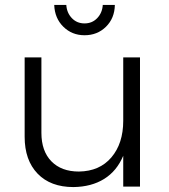

<svg xmlns="http://www.w3.org/2000/svg" viewBox="-20 -757 685 779"><path d="M548 -524V0H480V-125Q454 -63 402.5 -31Q351 1 278 2Q185 2 132.5 -52.5Q80 -107 80 -202V-524H148V-218Q148 -144 188.5 -102.5Q229 -61 300 -61Q384 -62 432 -118.5Q480 -175 480 -267V-524ZM323 -662Q354 -662 374.5 -683.5Q395 -705 397 -737H446Q445 -683 410 -648.5Q375 -614 323 -614Q272 -614 237 -648.5Q202 -683 200 -737H249Q251 -705 271.5 -683.5Q292 -662 323 -662Z"/></svg>

Font: Gontserrat Light
Style: Regular
Weight: 300
Designer: Julieta Ulanovsky
Foundry: Julieta Ulanovsky
Version: Version 6.001